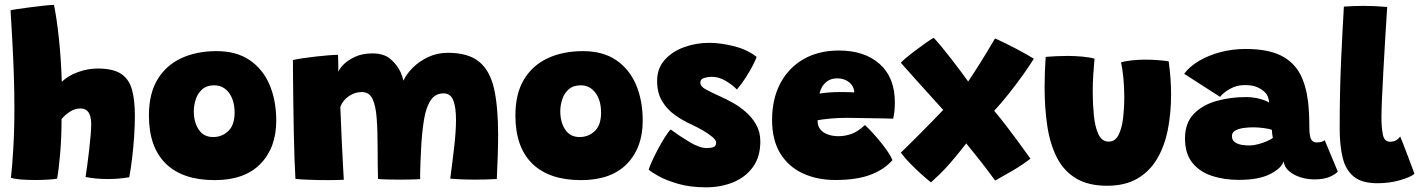

<svg xmlns="http://www.w3.org/2000/svg" viewBox="-20 -742 5914 800"><path d="M218 2.5Q204 5 178.8 6.5Q153.5 8 126 8Q93.5 8 66 5.8Q38.5 3.5 25.5 -1.5Q30.5 -42 35.2 -120Q40 -198 40 -291.5Q40 -361 37.5 -433.8Q35 -506.5 31.2 -574.8Q27.5 -643 24 -699Q28 -700.5 51 -704Q74 -707.5 104.8 -711.5Q135.5 -715.5 163.5 -718.5Q191.5 -721.5 205 -721.5Q216.5 -665 225.2 -583.8Q234 -502.5 237.5 -401Q263 -426.5 304.5 -441.5Q346 -456.5 387 -456.5Q451.5 -456.5 484.8 -434.2Q518 -412 530 -368.2Q542 -324.5 542 -259.5Q542 -218 538.8 -171.2Q535.5 -124.5 530.2 -80.5Q525 -36.5 518.5 -3.5Q476 4 429.5 4Q379 4 336.5 -4.5Q340 -26 344 -56.8Q348 -87.5 351.8 -119.8Q355.5 -152 357.8 -180Q360 -208 360 -224.5Q360 -290 316 -290Q292.5 -290 272 -277Q251.5 -264 236.5 -246Q236.5 -172 230.8 -104Q225 -36 218 2.5Z M874.5 8.5Q741 8.5 670.8 -60.2Q600.5 -129 600.5 -261Q600.5 -352 636.5 -411.2Q672.5 -470.5 736 -499.8Q799.5 -529 882.5 -529Q964.5 -529 1019.8 -491.8Q1075 -454.5 1103 -389.2Q1131 -324 1131 -239Q1131 -126.5 1065 -59Q999 8.5 874.5 8.5ZM868 -171Q905 -171 931.2 -196Q957.5 -221 957.5 -272.5Q957.5 -323.5 934.2 -355Q911 -386.5 872.5 -386.5Q841 -386.5 822.2 -369.5Q803.5 -352.5 795.5 -327.5Q787.5 -302.5 787.5 -278.5Q787.5 -233 808 -202Q828.5 -171 868 -171Z M1211 3.5Q1209 -26 1207.2 -77.2Q1205.5 -128.5 1204.2 -189.2Q1203 -250 1202.2 -309.8Q1201.5 -369.5 1201 -418Q1200.5 -466.5 1200.5 -491.5Q1215.5 -495.5 1240.5 -499.2Q1265.5 -503 1294 -506.2Q1322.5 -509.5 1347.8 -511.5Q1373 -513.5 1388.5 -513.5Q1389.5 -496.5 1389.5 -474.8Q1389.5 -453 1389.5 -442.5Q1393 -454 1410.5 -472.2Q1428 -490.5 1458.8 -505Q1489.5 -519.5 1532 -519.5Q1579.5 -519.5 1607 -496Q1634.5 -472.5 1649 -441.5Q1653 -433 1656 -423.8Q1659 -414.5 1661 -406Q1674 -434.5 1701 -461Q1728 -487.5 1765.2 -504.8Q1802.5 -522 1846 -522Q1931.5 -522 1976.8 -484.5Q2022 -447 2038.8 -371.5Q2055.5 -296 2055.5 -181.5Q2055.5 -140.5 2054 -94.2Q2052.5 -48 2050 4Q2027.5 5 2003.2 5.8Q1979 6.5 1955.5 6.5Q1930.5 6.5 1905.8 5.5Q1881 4.5 1856 2.5Q1866 -72 1873 -134.5Q1880 -197 1880 -243Q1880 -296 1868.5 -324.5Q1857 -353 1828.5 -353Q1793.5 -353 1774.2 -323.8Q1755 -294.5 1746.5 -242.5Q1738 -190.5 1734.5 -122Q1733 -93 1731.8 -61.2Q1730.5 -29.5 1730.5 4.5Q1719 5 1696.8 5.8Q1674.5 6.5 1649.5 6.5Q1620 6.5 1593.2 5.8Q1566.5 5 1555 3.5Q1554 -30.5 1553.8 -59.8Q1553.5 -89 1553.5 -121Q1553.5 -196.5 1549.5 -249.5Q1545.5 -302.5 1531.8 -330.5Q1518 -358.5 1487.5 -358.5Q1459 -358.5 1433.8 -341.5Q1408.5 -324.5 1398 -296.5Q1401 -217 1404.2 -150Q1407.5 -83 1409.8 -41Q1412 1 1412.5 7Q1406.5 7.5 1385.2 8Q1364 8.5 1348 8.5Q1308 8.5 1268.2 7Q1228.5 5.5 1211 3.5Z M2401.5 8.5Q2268 8.5 2197.8 -60.2Q2127.5 -129 2127.5 -261Q2127.5 -352 2163.5 -411.2Q2199.5 -470.5 2263 -499.8Q2326.5 -529 2409.5 -529Q2491.5 -529 2546.8 -491.8Q2602 -454.5 2630 -389.2Q2658 -324 2658 -239Q2658 -126.5 2592 -59Q2526 8.5 2401.5 8.5ZM2395 -171Q2432 -171 2458.2 -196Q2484.5 -221 2484.5 -272.5Q2484.5 -323.5 2461.2 -355Q2438 -386.5 2399.5 -386.5Q2368 -386.5 2349.2 -369.5Q2330.5 -352.5 2322.5 -327.5Q2314.5 -302.5 2314.5 -278.5Q2314.5 -233 2335 -202Q2355.5 -171 2395 -171Z M2922.5 38.5Q2855.5 38.5 2805 23.8Q2754.5 9 2723.5 -8.5Q2692.5 -26 2683 -35Q2685.5 -45.5 2695.8 -68.2Q2706 -91 2720.2 -118Q2734.5 -145 2749 -168.2Q2763.5 -191.5 2774.5 -202.5Q2812.5 -174.5 2853.8 -149.8Q2895 -125 2925.5 -125Q2943 -125 2953.5 -129.5Q2964 -134 2964 -148Q2964 -158 2948 -171.5Q2932 -185 2908.2 -198.8Q2884.5 -212.5 2861.5 -223Q2825 -239.5 2792.2 -262.8Q2759.5 -286 2738.8 -320.5Q2718 -355 2718 -405Q2718 -456.5 2749 -491.8Q2780 -527 2829.8 -545.2Q2879.5 -563.5 2935 -563.5Q2982.5 -563.5 3038.2 -549.5Q3094 -535.5 3132.5 -505Q3129.5 -494.5 3117.5 -471Q3105.5 -447.5 3088 -420Q3070.5 -392.5 3050.5 -369Q3032.5 -388 3003.8 -405Q2975 -422 2945.5 -422Q2930 -422 2914 -417.2Q2898 -412.5 2898 -398Q2898 -382.5 2918.5 -370.8Q2939 -359 2981.5 -340Q3004 -330 3032.5 -314.2Q3061 -298.5 3087.2 -275.8Q3113.5 -253 3130.8 -222.5Q3148 -192 3148 -152.5Q3148 -87.5 3116.5 -45Q3085 -2.5 3033.8 18Q2982.5 38.5 2922.5 38.5Z M3698.5 -75Q3666.5 -37 3608.8 -14.5Q3551 8 3460.5 8Q3384.5 8 3324.8 -19.8Q3265 -47.5 3231 -103Q3197 -158.5 3197 -242.5Q3197 -329.5 3231.2 -394.5Q3265.5 -459.5 3328 -495.5Q3390.5 -531.5 3475.5 -531.5Q3582.5 -531.5 3645.5 -475.2Q3708.5 -419 3708.5 -316Q3708.5 -296 3707 -280.8Q3705.5 -265.5 3701.5 -247.5Q3693.5 -248 3666.2 -248.5Q3639 -249 3605.8 -249.5Q3572.5 -250 3545 -250.5Q3517.5 -251 3509 -251Q3470.5 -251 3437.8 -247.8Q3405 -244.5 3386.5 -241Q3386.5 -227 3390 -217Q3398 -196 3421 -185.2Q3444 -174.5 3473 -174.5Q3501 -174.5 3527.8 -184Q3554.5 -193.5 3584 -221Q3587 -218.5 3601.8 -203.5Q3616.5 -188.5 3635.5 -166.5Q3654.5 -144.5 3672 -120.2Q3689.5 -96 3698.5 -75ZM3395 -352Q3409 -354.5 3431.5 -356.5Q3454 -358.5 3484.5 -358.5Q3502 -358.5 3517.5 -358Q3533 -357.5 3539.5 -357Q3539.5 -363.5 3537 -372Q3531.5 -390.5 3513 -403Q3494.5 -415.5 3468.5 -415.5Q3444 -415.5 3428 -404.2Q3412 -393 3404.2 -378Q3396.5 -363 3395 -352Z M3859 18Q3841 3.5 3817.5 -17.5Q3794 -38.5 3771.5 -61.8Q3749 -85 3733.5 -106Q3743 -115 3763.8 -135.5Q3784.5 -156 3810.5 -182Q3836.5 -208 3862.8 -235Q3889 -262 3910 -284Q3836 -365.5 3796.2 -410Q3756.5 -454.5 3733.5 -480.5Q3737.5 -486 3754.5 -500.2Q3771.5 -514.5 3794 -531.5Q3816.5 -548.5 3837.5 -563.2Q3858.5 -578 3870.5 -584.5Q3884 -570.5 3903.5 -546.8Q3923 -523 3944 -496Q3965 -469 3983.5 -444Q4002 -419 4014 -402.5Q4040.5 -441.5 4066.8 -483.8Q4093 -526 4126 -582Q4166 -564 4212 -540Q4258 -516 4287.5 -497.5Q4271 -470 4243 -430.8Q4215 -391.5 4183.2 -351.5Q4151.5 -311.5 4122.5 -280.5Q4149 -248.5 4171.8 -219Q4194.5 -189.5 4218.5 -156.8Q4242.5 -124 4273.5 -81Q4241 -55.5 4202.2 -32.8Q4163.5 -10 4126.5 10.5Q4096 -31.5 4067.8 -67.5Q4039.5 -103.5 4006 -144.5Q3968 -95.5 3942.2 -66Q3916.5 -36.5 3897.2 -17.8Q3878 1 3859 18Z M4651 -482Q4667 -487.5 4696.2 -490.5Q4725.5 -493.5 4753 -493.5Q4776 -493.5 4803.8 -491.5Q4831.5 -489.5 4849.5 -486.5Q4859.5 -415 4859.5 -348Q4859.5 -269.5 4845.8 -200.8Q4832 -132 4801 -79.8Q4770 -27.5 4718.8 2.2Q4667.5 32 4593 32Q4514.5 32 4463.5 1.2Q4412.5 -29.5 4384 -85Q4355.5 -140.5 4344 -215.5Q4332.5 -290.5 4332.5 -378.5Q4332.5 -440 4337 -505Q4353.5 -506.5 4379.8 -507.8Q4406 -509 4427.5 -509Q4459 -509 4490.8 -506Q4522.5 -503 4540.5 -497.5Q4538 -470.5 4535.5 -434.2Q4533 -398 4533 -359.5Q4533 -308.5 4537.8 -260.8Q4542.5 -213 4556.8 -182.5Q4571 -152 4599.5 -152Q4626.5 -152 4640.5 -179.5Q4654.5 -207 4659.5 -249.8Q4664.5 -292.5 4664.5 -338Q4664.5 -381 4660.5 -420Q4656.5 -459 4651 -482Z M5142 7.5Q5080.5 7.5 5029.5 -9.2Q4978.5 -26 4948 -64Q4917.5 -102 4917.5 -165Q4917.5 -229.5 4954 -267.2Q4990.5 -305 5048.5 -321.2Q5106.5 -337.5 5170.5 -337.5Q5201.5 -337.5 5228.8 -330.2Q5256 -323 5268 -314.5Q5268 -325 5263 -338Q5258 -351 5249 -359Q5236.5 -370.5 5218 -379Q5199.5 -387.5 5165.5 -387.5Q5133 -387.5 5105.5 -372Q5078 -356.5 5063.5 -338.5L4914 -434.5Q4937 -465.5 4976.8 -488.8Q5016.5 -512 5066.2 -525Q5116 -538 5169.5 -538Q5261 -538 5315.8 -511.2Q5370.5 -484.5 5398 -432Q5422 -386 5430.5 -316.5Q5433 -293.5 5434.2 -268.2Q5435.5 -243 5435.5 -215.5Q5435.5 -174 5443.2 -161.2Q5451 -148.5 5464.5 -148.5Q5490 -148.5 5499.5 -158L5554 -27.5Q5546.5 -17 5522 -5.8Q5497.5 5.5 5456 5.5Q5426.5 5.5 5398.2 -3.5Q5370 -12.5 5350.8 -29.2Q5331.5 -46 5328.5 -69.5Q5318.5 -40 5271.2 -16.2Q5224 7.5 5142 7.5ZM5185.5 -136Q5203.5 -136 5223.8 -141.5Q5244 -147 5260.5 -154.5Q5277 -162 5283.5 -167.5Q5282 -173 5280.8 -184.2Q5279.5 -195.5 5279.5 -201Q5270.5 -205 5246.8 -208.2Q5223 -211.5 5201 -211.5Q5180.5 -211.5 5160.2 -208.5Q5140 -205.5 5126.5 -197.8Q5113 -190 5113 -175Q5113 -136 5185.5 -136Z M5873.5 -17.5Q5857.5 -4 5813.5 8.8Q5769.5 21.5 5719 21.5Q5655 21.5 5621 -6Q5587 -33.5 5574.5 -84.8Q5562 -136 5562 -206Q5562 -360 5567.8 -487.2Q5573.5 -614.5 5579.5 -714.5Q5624 -717.5 5661 -717.5Q5684.5 -717.5 5707.8 -716.5Q5731 -715.5 5760 -713Q5756 -651.5 5751.8 -581.8Q5747.5 -512 5744 -446.2Q5740.5 -380.5 5738.2 -329Q5736 -277.5 5736 -253Q5736 -210.5 5742 -181Q5748 -151.5 5771.5 -151.5Q5787 -151.5 5797.2 -157.5Q5807.5 -163.5 5814 -173.5Q5817.5 -166 5826.2 -143.5Q5835 -121 5845.2 -94Q5855.5 -67 5863.5 -45.2Q5871.5 -23.5 5873.5 -17.5Z"/></svg>

Font: Grandstander Black
Style: Regular
Weight: 900
Designer: Tyler Finck
Foundry: Etcetera Type Co
Version: Version 1.200; ttfautohint (v1.8.3)